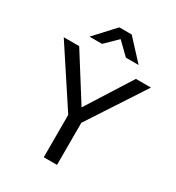

<svg xmlns="http://www.w3.org/2000/svg" viewBox="-218 -1074 1105 1205"><g transform="rotate(30 334.0 -471.5)"><path d="M382 0H286V-307L18 -715H130L348 -369H322L541 -715H650L382 -305ZM512 -799H420L288 -927H378L247 -799H156L289 -943H379Z"/></g></svg>

Font: Wix Madefor Display Medium
Style: Regular
Weight: 500
Designer: Dalton Maag Ltd
Foundry: Dalton Maag Ltd
Version: Version 3.100